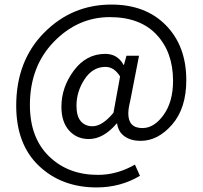

<svg xmlns="http://www.w3.org/2000/svg" viewBox="-20 -666 887 841"><path d="M51 -203Q51 -399 173 -522.5Q295 -646 468 -646Q618 -646 707 -555Q796 -464 796 -315Q796 -192 734 -120.5Q672 -49 596 -49Q554 -49 526 -68.5Q498 -88 493 -125H491Q433 -57 369 -57Q316 -57 282.5 -94.5Q249 -132 249 -198Q249 -284 303.5 -357Q358 -430 441 -430Q495 -430 521 -382H523L534 -422H589L550 -222Q542 -190 542 -169Q542 -105 604 -105Q655 -105 696.5 -162.5Q738 -220 738 -312Q738 -437 666 -514Q594 -591 461 -591Q321 -591 216 -483Q111 -375 111 -206Q111 -63 194.5 18.5Q278 100 409 100Q493 100 571 55L593 104Q508 155 403 155Q250 155 150.5 60.5Q51 -34 51 -203ZM315 -203Q315 -157 334 -135Q353 -113 385 -113Q428 -113 477 -172L506 -331Q480 -373 442 -373Q386 -373 350.5 -319Q315 -265 315 -203Z"/></svg>

Font: RibengUni
Style: Regular
Weight: 400
Designer: (1) Dr. Andrew Glass (Program Manager at Microsoft Corporation)
(2) Bivuti Chakma (Suz Moriz)
(3) Paul D. Hunt (Adobe Co
Foundry: Bivuti Chakma and Jyoti Chakma
Version: Version 1.2020